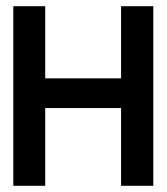

<svg xmlns="http://www.w3.org/2000/svg" viewBox="-20 -600 540 620"><path d="M23 0H126V-251H371V0H475V-580H371V-347H126V-580H23Z"/></svg>

Font: Charger Sport
Style: BlkExt
Weight: 900
Designer: Jasper
Foundry: Cannot Into Space Fonts
Version: Version 1.1